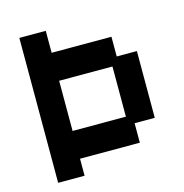

<svg xmlns="http://www.w3.org/2000/svg" viewBox="-98 -727 793 828"><g transform="rotate(-15 298.5 -312.5)"><path d="M61 11V-636H179V-538H446V-450H536V-152H446V-65H179V11ZM179 -189H417V-413H179Z"/></g></svg>

Font: Pixelify Sans SemiBold
Style: Regular
Weight: 600
Designer: Stefie Justprince
Foundry: Typecalism Foundryline
Version: Version 1.000